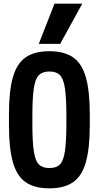

<svg xmlns="http://www.w3.org/2000/svg" viewBox="-20 -1020 540 1050"><path d="M250 10Q169 10 120.5 -23.5Q72 -57 50.5 -133Q29 -209 29 -335V-395Q29 -522 50.5 -597.5Q72 -673 120.5 -706.5Q169 -740 250 -740Q331 -740 379.5 -706.5Q428 -673 449.5 -597.5Q471 -522 471 -395V-335Q471 -209 449.5 -133Q428 -57 379.5 -23.5Q331 10 250 10ZM250 -101Q288 -101 307.5 -120.5Q327 -140 335 -192.5Q343 -245 343 -344V-386Q343 -485 335 -537.5Q327 -590 307.5 -609.5Q288 -629 250 -629Q213 -629 193 -609.5Q173 -590 165 -537.5Q157 -485 157 -386V-344Q157 -245 165 -192.5Q173 -140 193 -120.5Q213 -101 250 -101ZM309 -780H192L278 -1000H430Z"/></svg>

Font: M PLUS Code Latin SemiBold
Style: Regular
Weight: 600
Designer: Coji Morishita
Foundry: UNDERFOREST DESIGN
Version: Version 1.002; ttfautohint (v1.8.3)